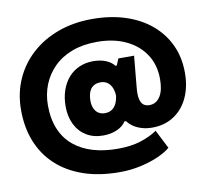

<svg xmlns="http://www.w3.org/2000/svg" viewBox="-89 -836 1116 1035"><g transform="rotate(-10 469.0 -318.5)"><path d="M485 101Q373 101 286.5 71Q200 41 140 -14.5Q80 -70 49 -147.5Q18 -225 18 -320Q18 -412 52 -488.5Q86 -565 148 -621Q210 -677 294.5 -707.5Q379 -738 480 -738Q580 -738 661.5 -711.5Q743 -685 801.5 -635.5Q860 -586 891.5 -518Q923 -450 923 -366Q923 -288 895 -229Q867 -170 816.5 -137.5Q766 -105 699 -105Q669 -105 643 -112.5Q617 -120 597 -133.5Q577 -147 565 -164H556Q541 -139 507.5 -124Q474 -109 431 -109Q378 -109 339 -133Q300 -157 279 -200Q258 -243 258 -298Q258 -346 271.5 -385.5Q285 -425 309.5 -453.5Q334 -482 369 -497.5Q404 -513 446 -513Q486 -513 516 -500.5Q546 -488 560 -468H568L583 -504H669L653 -333Q649 -293 654.5 -269.5Q660 -246 673 -236.5Q686 -227 704 -227Q724 -227 739 -236Q754 -245 764.5 -262Q775 -279 780 -302.5Q785 -326 785 -356Q785 -433 747.5 -490.5Q710 -548 642.5 -580Q575 -612 485 -612Q407 -612 347.5 -589.5Q288 -567 247.5 -526.5Q207 -486 186 -433.5Q165 -381 165 -321Q165 -246 188.5 -190Q212 -134 256 -97.5Q300 -61 360.5 -43Q421 -25 496 -25Q570 -25 623.5 -42.5Q677 -60 713 -85L765 17Q741 38 698.5 57Q656 76 601 88.5Q546 101 485 101ZM460 -226Q484 -226 499.5 -236.5Q515 -247 524 -266Q533 -285 536 -310Q534 -339 524.5 -357.5Q515 -376 500 -385Q485 -394 466 -394Q441 -394 425 -382.5Q409 -371 402 -351Q395 -331 395 -305Q395 -281 403 -263Q411 -245 426 -235.5Q441 -226 460 -226Z"/></g></svg>

Font: Mona Sans Expanded Black
Style: Regular
Weight: 900
Width: 7
Designer: Deni Anggara
Foundry: GitHub
Version: Version 2.000